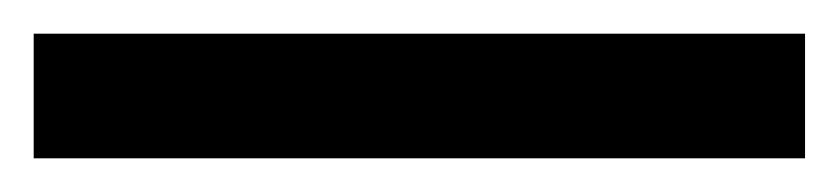

<svg xmlns="http://www.w3.org/2000/svg" viewBox="-22 66 498 114"><path d="M456 160H-2V86H456Z"/></svg>

Font: Noto Sans Khmer UI Medium
Style: Regular
Weight: 500
Designer: Danh Hong and the Monotype Design Team
Foundry: Monotype Imaging Inc.
Version: Version 2.002; ttfautohint (v1.8.4.7-5d5b)